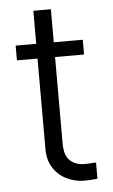

<svg xmlns="http://www.w3.org/2000/svg" viewBox="-50 -692 433 735"><g transform="rotate(-5 166.5 -324.5)"><path d="M285.2 -473.6H173.8V-141.6Q173.8 -94.7 195.3 -75.2Q216.8 -55.7 251 -55.7L275.4 -56.6Q283.2 -57.6 294.9 -57.6V4.9Q262.7 7.8 245.1 7.8Q209.5 7.8 177.5 -7.6Q145.5 -22.9 126 -53Q106.4 -83 106.4 -125V-473.6H27.3V-530.3H106.4V-657.2H173.8V-530.3H285.2Z"/></g></svg>

Font: Pretendard GOV Light
Style: Regular
Weight: 300
Designer: Base glyphs from Inter by Rasmus Andersson; Hangeul glyphs from Noto Sans CJK(Source Han Sans) by Jang Soo-young and Kan
Foundry: Kil Hyung-jin
Version: Version 1.309